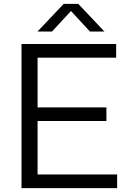

<svg xmlns="http://www.w3.org/2000/svg" viewBox="-20 -966 666 986"><path d="M173 -70H581.5V0H90.5V-740H576.5V-670H173V-414.5H526.5V-344.5H173ZM516.5 -804H442L344.5 -909.5L247 -804H172.5L307 -946H382Z"/></svg>

Font: Encode Sans Semi Expanded
Style: Regular
Weight: 400
Width: 6
Designer: Multiple Designers
Foundry: Impallari Type
Version: Version 2.000